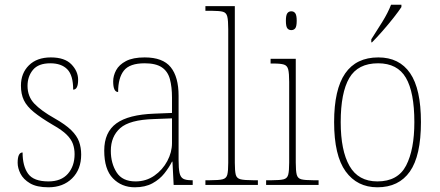

<svg xmlns="http://www.w3.org/2000/svg" viewBox="-20 -786 1868 816"><path d="M186 10Q136 10 107.5 -7Q79 -24 67 -48Q55 -72 55 -94Q55 -138 76 -138Q76 -80 99.5 -47.5Q123 -15 186 -15Q240 -15 268.5 -47.5Q297 -80 297 -131Q297 -154 290 -174Q283 -194 263.5 -213.5Q244 -233 205 -255Q154 -285 124 -309.5Q94 -334 81.5 -360Q69 -386 69 -422Q69 -475 103 -508.5Q137 -542 196 -542Q255 -542 283.5 -512.5Q312 -483 312 -447Q312 -405 291 -405Q291 -466 266 -491.5Q241 -517 194 -517Q143 -517 120 -489Q97 -461 97 -421Q97 -376 126 -345.5Q155 -315 212 -283Q258 -257 282.5 -233Q307 -209 316 -184Q325 -159 325 -129Q325 -66 286.5 -28Q248 10 186 10Z M553 10Q497 10 460 -28Q423 -66 423 -146Q423 -224 474.5 -261.5Q526 -299 636 -303L711 -306V-371Q711 -417 702 -450Q693 -483 667.5 -500Q642 -517 595 -517Q531 -517 506.5 -486Q482 -455 482 -395Q461 -395 461 -440Q461 -464 473.5 -487.5Q486 -511 515.5 -526.5Q545 -542 595 -542Q672 -542 705.5 -500.5Q739 -459 739 -379V-107Q739 -70 743 -51.5Q747 -33 758.5 -26.5Q770 -20 794 -20H799V0H718L713 -99H711Q699 -75 679 -49.5Q659 -24 628 -7Q597 10 553 10ZM556 -15Q601 -15 636 -39.5Q671 -64 691 -101.5Q711 -139 711 -178V-283L634 -280Q531 -277 491 -241.5Q451 -206 451 -145Q451 -92 475.5 -53.5Q500 -15 556 -15Z M853 0V-20H873Q910 -20 926 -24Q942 -28 946 -43.5Q950 -59 950 -94V-662Q950 -699 946 -715.5Q942 -732 927.5 -736Q913 -740 883 -740H853V-760H978V-94Q978 -59 982 -43.5Q986 -28 1002.5 -24Q1019 -20 1055 -20H1076V0Z M1218 -658Q1207 -658 1201 -666Q1195 -674 1195 -698Q1195 -721 1201 -729.5Q1207 -738 1218 -738Q1229 -738 1235 -729.5Q1241 -721 1241 -698Q1241 -674 1235 -666Q1229 -658 1218 -658ZM1111 0V-20H1136Q1170 -20 1185.5 -24Q1201 -28 1205 -44Q1209 -60 1209 -95V-438Q1209 -474 1205 -490.5Q1201 -507 1187 -511.5Q1173 -516 1144 -516H1130V-536H1237V-95Q1237 -60 1241 -44Q1245 -28 1260.5 -24Q1276 -20 1310 -20H1334V0Z M1584 10Q1498 10 1449 -57.5Q1400 -125 1400 -267Q1400 -406 1447 -474Q1494 -542 1588 -542Q1677 -542 1723 -475Q1769 -408 1769 -267Q1769 -124 1722 -57Q1675 10 1584 10ZM1584 -15Q1671 -15 1706 -82.5Q1741 -150 1741 -267Q1741 -394 1705 -455.5Q1669 -517 1587 -517Q1501 -517 1464.5 -454.5Q1428 -392 1428 -267Q1428 -146 1465.5 -80.5Q1503 -15 1584 -15ZM1558 -619Q1580 -653 1604.5 -692.5Q1629 -732 1642 -766H1686V-756Q1675 -739 1653 -711Q1631 -683 1606 -654.5Q1581 -626 1561 -606H1558Z"/></svg>

Font: Noto Serif Lao SemiCondensed Thin
Style: Regular
Weight: 100
Width: 4
Designer: Monotype Design Team
Foundry: Monotype Imaging Inc.
Version: Version 2.003; ttfautohint (v1.8.4.7-5d5b)